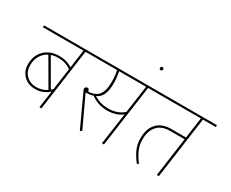

<svg xmlns="http://www.w3.org/2000/svg" viewBox="-125 -1339 2154 1787"><g transform="rotate(30 952.5 -446.0)"><path d="M640 -661H503L411 0H389L415 -183Q389 -158 352 -142Q315 -126 269 -126Q193 -126 145 -173Q97 -220 97 -296Q97 -359 124.5 -406.5Q152 -454 201 -480Q250 -506 313 -506Q395 -506 454 -465L481 -661H44L47 -681H643ZM419 -212 451 -443Q393 -486 313 -486Q273 -486 238 -474L400 -194ZM269 -147Q332 -147 382 -181L217 -465Q171 -442 145 -398Q119 -354 119 -297Q119 -230 161 -188.5Q203 -147 269 -147Z M1328 -661H1176L1083 0H1061L1109 -338Q1045 -288 949 -288Q850 -288 773 -345Q738 -334 693 -334L845 -9L826 4L668 -338Q667 -341 664 -348Q661 -355 661 -360Q661 -368 671 -375Q681 -382 689 -382Q703 -382 712 -352Q792 -358 823.5 -404Q855 -450 855 -536Q855 -599 843 -661H615L618 -681H1331ZM1154 -661H865Q878 -590 878 -531Q877 -460 857.5 -416.5Q838 -373 794 -353Q864 -309 947 -309Q1001 -309 1044 -325.5Q1087 -342 1113 -368Z M1178 -877Q1178 -885 1183 -890.5Q1188 -896 1196 -896Q1203 -896 1207.5 -891Q1212 -886 1212 -880Q1212 -872 1207 -867Q1202 -862 1195 -862Q1186 -862 1182 -866.5Q1178 -871 1178 -877Z M1902 -661H1765L1673 0H1651L1709 -417H1553Q1463 -417 1416.5 -364.5Q1370 -312 1370 -222Q1370 -160 1393 -109Q1416 -58 1455 -7L1439 4Q1398 -47 1373 -101Q1348 -155 1348 -222Q1348 -323 1401 -380.5Q1454 -438 1553 -438H1712L1743 -661H1303L1306 -681H1905Z"/></g></svg>

Font: FiraGO Thin
Style: Italic
Weight: 100
Italic angle: -8°
Designer: bBox Type GmbH
Foundry: bBox Type GmbH
Version: Version 1.001